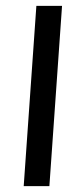

<svg xmlns="http://www.w3.org/2000/svg" viewBox="-20 -632 283 652"><path d="M60.5 0 103.5 -612H190.7L147.7 0Z"/></svg>

Font: Ancizar Sans Thin
Style: Italic
Weight: 100
Italic angle: -4°
Designer: Cesar Puertas, Viviana Monsalve, Julian Moncada, Julian Prieto, Jose Castro, Mariel Hernandez, Felipe Aragon, Sara Alarc
Version: Version 8.100